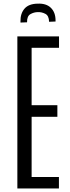

<svg xmlns="http://www.w3.org/2000/svg" viewBox="-20 -1065 395 1085"><path d="M78.1 0V-859.4H313.5V-794.9H158.7V-470.7H304.2V-404.8H158.7V-64.9H313V0ZM95.7 -937.5V-943.8Q94.7 -988.3 118.4 -1015.9Q142.1 -1043.5 192.9 -1044.4Q241.2 -1046.4 267.3 -1021Q293.5 -995.6 293.9 -950.7V-943.4L257.3 -941.9Q256.8 -976.1 236.3 -986.8Q215.8 -997.6 192.9 -996.6Q171.4 -996.1 151.9 -985.1Q132.3 -974.1 132.8 -939Z"/></svg>

Font: Antonio ExtraLight
Style: Regular
Weight: 250
Designer: Vernon Adams
Foundry: Vernon Adams
Version: Version 1.002